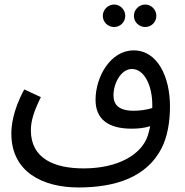

<svg xmlns="http://www.w3.org/2000/svg" viewBox="-20 -638 814 846"><path d="M620 -519C647 -519 669 -541 669 -568C669 -595 647 -618 620 -618C592 -618 570 -595 570 -568C570 -541 592 -519 620 -519ZM483 -519C510 -519 532 -541 532 -568C532 -595 510 -618 483 -618C455 -618 433 -595 433 -568C433 -541 455 -519 483 -519ZM326 188C490 188 626 142 691 17C719 -37 729 -104 729 -170C729 -296 676 -416 569 -416C467 -416 401 -300 401 -198C401 -112 458 -71 560 -71C588 -71 617 -74 642 -82C639 -68 635 -53 631 -40C604 42 502 104 348 104C220 104 116 61 116 -64C116 -105 129 -147 160 -210L87 -244C35 -149 30 -79 30 -49C30 119 167 188 326 188ZM480 -218C480 -272 514 -334 561 -334C617 -334 651 -259 651 -176C651 -171 651 -166 651 -162C626 -154 596 -150 569 -150C504 -150 480 -176 480 -218Z"/></svg>

Font: Noto Sans Arabic
Style: Regular
Weight: 400
Designer: Monotype Design Team, Nadine Chahine, Nizar Qandah and Khaled Hosny
Foundry: Monotype Imaging Inc.
Version: Version 2.012